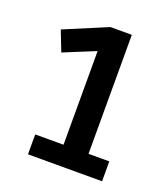

<svg xmlns="http://www.w3.org/2000/svg" viewBox="-94 -837 524 599"><g transform="rotate(20 167.5 -537.5)"><path d="M187 -695 160 -730V-307H243V-768H172L29 -708L55 -641ZM66 -307H312V-373H66Z"/></g></svg>

Font: Yaldevi ExtraLight Medium
Style: Regular
Weight: 500
Version: Version 1.100